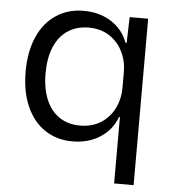

<svg xmlns="http://www.w3.org/2000/svg" viewBox="-51 -581 712 795"><g transform="rotate(5 305.0 -183.5)"><path d="M452.6 -109H448.9Q429.6 -55.4 380.8 -23.4Q332 8.6 264.9 8.6Q200.3 8.6 150.8 -24.2Q101.3 -57 74.3 -118.4Q47.3 -179.7 47.3 -262.7Q47.3 -346.4 74.3 -407.4Q101.3 -468.4 150.8 -501.2Q200.3 -534 264.9 -534Q332 -534 380.8 -502.4Q429.6 -470.7 448.9 -417.1H453.6L456.7 -524.7H533.6V167H452.6ZM452.6 -231.1V-295Q452.6 -341.6 433.1 -380.9Q413.7 -420.3 377.4 -443.5Q341.1 -466.7 292.3 -466.7Q242.3 -466.7 205.5 -442.5Q168.7 -418.3 149.4 -372.3Q130.1 -326.3 130.1 -262.7Q130.1 -199.9 149.3 -153.9Q168.4 -107.9 204.8 -83.6Q241.1 -59.4 290.9 -59.4Q341.1 -59.4 377.6 -82.8Q414 -106.1 433.3 -145.4Q452.6 -184.6 452.6 -231.1Z"/></g></svg>

Font: Mona Sans VF XLt
Style: Regular
Weight: 200
Designer: Deni Anggara
Foundry: GitHub
Version: Version 2.000;Glyphs 3.2.3 (3260)